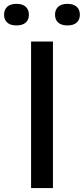

<svg xmlns="http://www.w3.org/2000/svg" viewBox="-72 -950 423 970"><path d="M85 0V-740H195.5V0ZM269 -821.5Q238 -821.5 222 -836Q206 -850.5 206 -875.5Q206 -901 222 -915.8Q238 -930.5 269 -930.5Q299.5 -930.5 315.5 -915.8Q331.5 -901 331.5 -875.5Q331.5 -850.5 315.5 -836Q299.5 -821.5 269 -821.5ZM11 -821.5Q-19.5 -821.5 -35.5 -836Q-51.5 -850.5 -51.5 -875.5Q-51.5 -901 -35.5 -915.8Q-19.5 -930.5 11 -930.5Q42 -930.5 58 -915.8Q74 -901 74 -875.5Q74 -850.5 58 -836Q42 -821.5 11 -821.5Z"/></svg>

Font: Encode Sans SemiExpanded Medium
Style: Regular
Weight: 500
Width: 6
Designer: Multiple Designers
Foundry: Impallari Type
Version: Version 3.002